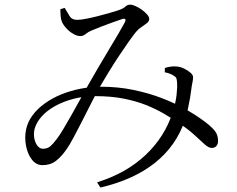

<svg xmlns="http://www.w3.org/2000/svg" viewBox="-20 -762 1040 843"><path d="M244.9 -721.5Q244.9 -708.5 246.1 -693Q247.3 -677.5 251.3 -667.6Q256.8 -653.9 270.3 -638.8Q283.7 -623.8 301 -613.7Q318.3 -603.5 332.5 -603.5Q345.2 -603.5 356.6 -613Q368.1 -622.4 380.6 -627.4Q399.7 -635.8 424.8 -645.3Q449.9 -654.7 474.7 -663.8Q499.6 -672.9 517.4 -678.7Q526.6 -681.3 530 -677.6Q533.3 -673.8 526.9 -661.8Q517.9 -644.7 498.6 -611.9Q479.3 -579.1 455.1 -539Q430.9 -498.8 407.4 -458.6Q383.9 -418.4 365.9 -386.4Q350.4 -359 331.9 -325.3Q313.3 -291.5 294.3 -257.9Q275.2 -224.3 258.5 -196.1Q241.9 -168 229.9 -152.6Q213.6 -130.7 200.8 -119.7Q187.9 -108.8 168.1 -108.8Q155 -108.8 144.6 -121.8Q134.2 -134.9 130.5 -155.4Q126.9 -175.8 132.1 -196.6Q140 -225.1 163.2 -250.9Q186.4 -276.8 222.4 -296.7Q258.3 -316.5 303.3 -328.2Q348.2 -339.9 398.9 -339.9Q466.9 -339.9 521.9 -329.2Q576.9 -318.4 620.2 -301.2Q663.5 -283.9 697.6 -264.1Q731.6 -244.4 758.4 -226.3Q805.3 -195.7 833.2 -169.8Q861.1 -143.8 878.6 -128.2Q896.1 -112.5 909.4 -112.5Q923.1 -112.5 930.1 -120.9Q937.1 -129.3 937.3 -141Q937.5 -157.7 932.5 -171.1Q927.5 -184.5 913 -198.8Q899.4 -212.8 879.4 -227.7Q859.5 -242.6 834 -259Q808.5 -275.4 777.6 -291.9Q739.9 -312.3 685.5 -333Q631.1 -353.7 564.6 -367.4Q498.1 -381.2 423.6 -381.2Q378.7 -381.2 334.3 -372.6Q289.8 -364 249.8 -347.8Q209.7 -331.6 176.9 -308Q144.1 -284.5 122.7 -255.5Q101.2 -226.4 94.3 -192.5Q87.3 -158 94.3 -121.6Q101.3 -85.2 120.1 -61.1Q139 -36.9 166.6 -36.9Q201.2 -36.9 225.4 -55.5Q249.7 -74 272.7 -107.3Q285.6 -125.6 303.2 -158.6Q320.7 -191.5 341.3 -231.8Q361.8 -272.1 382.2 -312.4Q402.6 -352.7 420.7 -384.6Q436.5 -411.6 457.8 -446.5Q479.1 -481.3 502 -515.9Q524.9 -550.4 544.9 -578.7Q564.9 -606.9 576.6 -621.3Q588.3 -635.2 601.7 -643.9Q615 -652.6 625.2 -660.7Q635.3 -668.7 635.3 -679Q635.3 -687.5 626.1 -698.2Q616.9 -708.8 603.3 -718.8Q589.7 -728.8 575.6 -735.1Q561.4 -741.5 551 -741.5Q539.1 -741.5 530.1 -732.7Q521.1 -723.8 494.7 -715.2Q481.4 -710.8 458.1 -704.2Q434.9 -697.6 408.5 -690.9Q382 -684.2 357.9 -679.5Q333.8 -674.8 318 -674.8Q296 -674.8 285.9 -690.9Q275.9 -707 264 -727.4ZM703.4 -444.7Q727.3 -439.7 741.1 -430.8Q751.1 -425.2 753.9 -419.2Q756.6 -413.1 757.4 -399.9Q759 -378.1 755.1 -344.1Q751.2 -310.1 738.2 -269.7Q703.8 -160.9 618.5 -80.9Q533.3 -0.9 406.2 38.5L420.9 61.4Q565.9 27.7 659.8 -46.6Q753.8 -121 792.3 -235.5Q799.4 -258.1 805 -283.6Q810.6 -309.2 814.4 -331.9Q818.2 -354.6 819.7 -367.7Q821.7 -385.6 824.7 -398.5Q827.7 -411.4 827.7 -423Q827.7 -432.9 816.4 -442.7Q805.1 -452.6 789.2 -460.4Q773.2 -468.3 757.1 -469.9Q745 -471.5 730.5 -469.6Q716 -467.7 704 -463.6Z"/></svg>

Font: Early Summer Mincho VF
Style: Regular
Weight: 250
Designer: GuiWonder
Version: Version 1.002